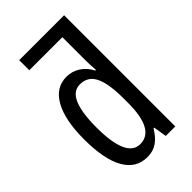

<svg xmlns="http://www.w3.org/2000/svg" viewBox="-233 -839 928 928"><g transform="rotate(-45 231.0 -375.0)"><path d="M199 10Q122 10 82 -60.5Q42 -131 42 -267Q42 -399 82 -470.5Q122 -542 196 -542Q233 -542 264.5 -522Q296 -502 316 -464H320Q317 -508 317 -537V-691H91V-760H398V0H333L322 -68H317Q295 -30 266.5 -10Q238 10 199 10ZM218 -59Q317 -59 317 -241V-272Q317 -375 293 -422.5Q269 -470 216 -470Q169 -470 147 -418Q125 -366 125 -266Q125 -59 218 -59Z"/></g></svg>

Font: Noto Sans ExtraCondensed
Style: Regular
Weight: 400
Width: 2
Designer: Monotype Design Team
Foundry: Monotype Imaging Inc.
Version: Version 2.013; ttfautohint (v1.8.4.7-5d5b)